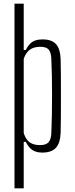

<svg xmlns="http://www.w3.org/2000/svg" viewBox="-20 -820 408 1040"><path d="M58.5 200V-800H108.5V-549H119.5Q134.5 -579 154.5 -592.8Q174.5 -606.5 211 -606.5Q260 -606.5 283.2 -581.2Q306.5 -556 308.5 -498Q309.5 -465 309.8 -412.5Q310 -360 310 -301.5Q310 -243 309.8 -189.8Q309.5 -136.5 308.5 -102Q306.5 -44.5 282.5 -19Q258.5 6.5 209.5 6.5Q176.5 6.5 156 -7Q135.5 -20.5 119.5 -51.5H108.5V200ZM197 -34Q228.5 -34 242.5 -49Q256.5 -64 258 -99Q260 -142 261 -195Q262 -248 262 -303.5Q262 -359 261 -410.5Q260 -462 258 -501.5Q256.5 -536 243.8 -551.2Q231 -566.5 199 -566.5Q162.5 -566.5 141.2 -550.5Q120 -534.5 108.5 -501.5V-99Q120.5 -62.5 141.8 -48.2Q163 -34 197 -34Z"/></svg>

Font: Big Shoulders Text Thin ExtraLight
Style: Regular
Weight: 250
Version: Version 2.002